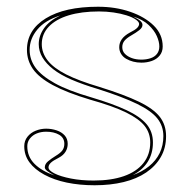

<svg xmlns="http://www.w3.org/2000/svg" viewBox="-20 -535 566 570"><path d="M261 15Q216 15 178 7Q140 -1 111.5 -16.5Q83 -32 67.5 -53Q52 -74 52 -101Q52 -117 61.5 -129Q71 -141 86 -147Q101 -153 117 -153Q133 -153 148 -148Q163 -143 172 -133Q181 -123 181 -108Q181 -95 174.5 -84.5Q168 -74 155 -67Q137 -58 130.5 -51.5Q124 -45 124 -38Q124 -29 142 -20Q160 -11 190.5 -5Q221 1 258 1Q310 1 347.5 -12Q385 -25 405.5 -50.5Q426 -76 426 -112Q426 -140 409.5 -161Q393 -182 354.5 -201Q316 -220 248 -239Q178 -260 136.5 -282.5Q95 -305 77.5 -330.5Q60 -356 60 -387Q60 -446 116 -480.5Q172 -515 271 -515Q323 -515 366.5 -500Q410 -485 436.5 -459Q463 -433 463 -397Q463 -381 454 -370Q445 -359 430.5 -354Q416 -349 400 -349Q387 -349 375.5 -352Q364 -355 354.5 -360.5Q345 -366 339.5 -375Q334 -384 334 -395Q334 -421 365 -438Q381 -446 387 -452Q393 -458 393 -464Q393 -470 383 -477Q373 -484 355.5 -489.5Q338 -495 317 -498Q296 -501 274 -501Q222 -501 184 -489.5Q146 -478 125 -456Q104 -434 104 -404Q104 -378 121.5 -355.5Q139 -333 176.5 -314Q214 -295 275 -277Q349 -254 392.5 -233Q436 -212 454.5 -188Q473 -164 473 -131Q473 -96 457.5 -69Q442 -42 414 -23Q386 -4 347 5.5Q308 15 261 15ZM142 -14Q127 -22 120 -27.5Q113 -33 113 -38Q113 -48 122.5 -56Q132 -64 145 -72Q160 -81 165.5 -89Q171 -97 171 -108Q171 -126 155.5 -135Q140 -144 117 -144Q102 -144 89.5 -139Q77 -134 69 -124Q61 -114 61 -101Q61 -70 82.5 -48.5Q104 -27 142 -14ZM374 -15Q402 -25 422.5 -41.5Q443 -58 454 -80.5Q465 -103 465 -131Q465 -161 447 -183.5Q429 -206 387 -226.5Q345 -247 273 -270Q226 -284 192.5 -298.5Q159 -313 138 -329.5Q117 -346 106 -364.5Q95 -383 95 -404Q95 -429 111 -451.5Q127 -474 159 -489Q114 -475 91 -447.5Q68 -420 68 -387Q68 -358 85.5 -334Q103 -310 142.5 -288Q182 -266 251 -246Q315 -227 355.5 -208Q396 -189 415 -166.5Q434 -144 434 -112Q434 -79 418.5 -54.5Q403 -30 374 -15ZM400 -358Q414 -358 426.5 -362Q439 -366 446 -375Q453 -384 453 -397Q453 -411 445.5 -428Q438 -445 421 -461Q404 -477 375 -486Q391 -478 397 -472.5Q403 -467 403 -461Q403 -453 393.5 -445.5Q384 -438 370 -430Q356 -422 349.5 -414Q343 -406 343 -395Q343 -383 351 -375Q359 -367 371.5 -362.5Q384 -358 400 -358Z"/></svg>

Font: Kalnia Glaze Thin Light
Style: Regular
Weight: 300
Version: Version 1.110